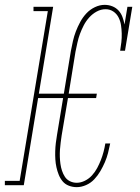

<svg xmlns="http://www.w3.org/2000/svg" viewBox="-57 -763 577 791"><path d="M259 8Q242 8 226.5 2Q211 -4 201 -16Q191 -28 185 -43Q179 -58 175.5 -74Q172 -90 171 -106.5Q170 -123 170.5 -140Q171 -157 173 -174Q175 -191 178 -208L203 -359H100L41 0H-37V-18H24L140 -717H81V-735H162L103 -377H206L235 -553Q239 -574 243.5 -594Q248 -614 255.5 -633.5Q263 -653 273.5 -672.5Q284 -692 299 -708Q314 -724 334 -733.5Q354 -743 374 -743Q391 -743 406 -737Q421 -731 431.5 -719.5Q442 -708 447.5 -693Q453 -678 456 -662L468 -735H488L458 -554H438Q441 -572 443 -589.5Q445 -607 444.5 -625Q444 -643 441.5 -659.5Q439 -676 431.5 -691Q424 -706 410 -715.5Q396 -725 378 -725Q359 -725 341.5 -715.5Q324 -706 310.5 -691Q297 -676 288 -658.5Q279 -641 272.5 -623.5Q266 -606 262 -587.5Q258 -569 254 -550L226 -377H342L339 -359H223L197 -205Q195 -191 193 -176Q191 -161 190 -146Q189 -131 189.5 -116.5Q190 -102 192 -87.5Q194 -73 198.5 -59.5Q203 -46 210.5 -34.5Q218 -23 231 -16.5Q244 -10 259 -10Q276 -10 293 -18.5Q310 -27 322.5 -41Q335 -55 343.5 -71Q352 -87 358.5 -103.5Q365 -120 369.5 -137Q374 -154 377 -172H397Q393 -152 388 -132.5Q383 -113 375 -94.5Q367 -76 356.5 -58Q346 -40 331.5 -24.5Q317 -9 297.5 -0.5Q278 8 259 8Z"/></svg>

Font: Iosevka Slab Thin Oblique
Style: Regular
Weight: 100
Italic angle: -9°
Monospace: yes
Designer: Belleve Invis
Foundry: Belleve Invis
Version: Version 11.1.0; ttfautohint (v1.8.3)